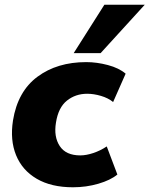

<svg xmlns="http://www.w3.org/2000/svg" viewBox="-20 -782 633 813"><path d="M22 0ZM289 11Q197 11 135.5 -25Q74 -61 48 -125Q22 -189 35 -272Q55 -395 138.5 -457Q222 -519 345 -519Q390 -519 437 -506.5Q484 -494 512 -470L459 -350Q438 -367 407.5 -376Q377 -385 349 -385Q300 -385 263.5 -356Q227 -327 217 -263Q207 -203 233 -163.5Q259 -124 320 -124Q345 -124 375 -134Q405 -144 432 -162L477 -43Q448 -19 396.5 -4Q345 11 289 11ZM292 -557 422 -762H593L406 -557Z"/></svg>

Font: Winston ExtraBold
Style: Italic
Weight: 800
Italic angle: -9°
Designer: Original fonts by Vernon Adams / Changes by Cristiano Sobral
Foundry: Original fonts by Vernon Adams / Changes by Cristiano Sobral
Version: Version 2.503;July 17, 2020;FontCreator 13.0.0.2655 64-bit